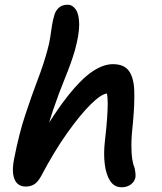

<svg xmlns="http://www.w3.org/2000/svg" viewBox="-20 -780 685 811"><path d="M88 8Q66 8 52.5 -5.5Q39 -19 35.5 -45.5Q32 -72 40 -111Q60 -214 87 -295.5Q114 -377 139.5 -444Q165 -511 180 -567Q189 -599 192.5 -624.5Q196 -650 199.5 -672Q203 -694 209 -714Q213 -732 227 -746Q241 -760 266 -760Q286 -760 300 -740Q314 -720 314.5 -677.5Q315 -635 296 -566Q280 -512 254.5 -450Q229 -388 204 -314.5Q179 -241 162 -153L141 -186Q211 -305 267 -375.5Q323 -446 369.5 -477.5Q416 -509 457 -509Q504 -509 524.5 -480.5Q545 -452 547 -398Q549 -344 542 -268Q535 -205 535 -167.5Q535 -130 538.5 -108Q542 -86 549 -69Q551 -60 552 -50Q553 -40 552 -30Q548 -12 532 -0.5Q516 11 494 11Q463 11 445.5 -15.5Q428 -42 422.5 -86.5Q417 -131 423 -183Q430 -244 432.5 -282Q435 -320 435 -344Q435 -368 432 -385Q408 -383 364.5 -340.5Q321 -298 265.5 -220.5Q210 -143 152 -33Q138 -9 123 -0.5Q108 8 88 8Z"/></svg>

Font: Shantell Sans Medium
Style: Italic
Weight: 500
Italic angle: -11°
Designer: Stephen Nixon, Anya Danilova, Shantell Martin
Foundry: Arrow Type
Version: Version 1.011;[c5ecc13dd]